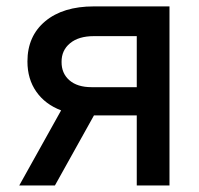

<svg xmlns="http://www.w3.org/2000/svg" viewBox="-20 -565 607 585"><path d="M396.7 0V-213.4H266.3L147.4 0H38.7L166.2 -228.7Q117.5 -247.2 90.6 -285.7Q63.6 -324.2 63.6 -377.8Q63.6 -454.9 117.7 -500.2Q171.9 -545.5 266 -545.5H496.4V0ZM396.7 -299.4V-454.9H266Q219.5 -454.9 193.4 -433.2Q167.3 -411.6 167.6 -376.4Q167.3 -341.6 191.4 -320.5Q215.6 -299.4 258.9 -299.4Z"/></svg>

Font: Inter UI Medium
Style: Regular
Weight: 500
Designer: Rasmus Andersson
Foundry: rsms
Version: 3.2;8d6f07862